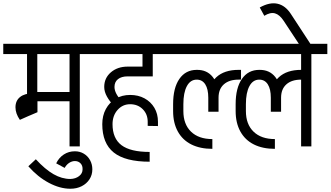

<svg xmlns="http://www.w3.org/2000/svg" viewBox="-45 -899 2030 1179"><path d="M-25 -567V-630H339V-567ZM121 -311V-630H184V-311ZM136 -189V-326H185V-210ZM142 -277V-334H399V-277ZM50 -240Q50 -281 78.5 -303.5Q107 -326 158 -326V-283Q132 -283 118 -271.5Q104 -260 104 -240ZM77 -163Q50 -202 50 -240H104Q104 -221 131 -190ZM77 -163 104 -294H158V-199ZM382 0V-620H445V0ZM284 -567V-630H543V-567Z M387 260Q323 260 254.5 223.5Q186 187 129 122L175 79Q232 141 283.5 170.5Q335 200 387 200ZM387 260V200Q419 199 440.5 182.5Q462 166 462 141H522Q522 175 504.5 202Q487 229 456.5 244.5Q426 260 387 260ZM352 132 300 104Q317 69 347 49.5Q377 30 415 30V90Q397 90 380 101Q363 112 352 132ZM522 141H462Q463 118 449.5 104Q436 90 415 90V30Q445 30 469.5 44.5Q494 59 508 84.5Q522 110 522 141Z M874 94Q724 94 653.5 37.5Q583 -19 583 -137H646Q646 -49 701 -7.5Q756 34 874 34ZM493 -567V-630H988V-567ZM583 -136Q583 -189 605 -229.5Q627 -270 665.5 -293Q704 -316 754 -316V-259Q708 -259 677 -224Q646 -189 646 -136ZM656 -249Q629 -275 612 -305.5Q595 -336 595 -365H658Q658 -345 669.5 -323Q681 -301 701 -282ZM595 -365Q595 -420 636 -455Q677 -490 739 -490V-430Q701 -430 679.5 -413Q658 -396 658 -365ZM739 -430V-490H893V-430ZM830 -490V-630H893V-490ZM925 -125 862 -126V-151H925ZM862 -151Q862 -198 831.5 -228.5Q801 -259 754 -259V-316Q804 -316 842.5 -295Q881 -274 903 -237Q925 -200 925 -151Z M1234 -299Q1234 -379 1283 -424.5Q1332 -470 1420 -470V-410Q1362 -410 1329.5 -381Q1297 -352 1297 -299ZM1419 -410V-470H1435V-410ZM1259 15Q1184 15 1130 -12Q1076 -39 1047 -91.5Q1018 -144 1018 -217H1081Q1081 -136 1128 -90.5Q1175 -45 1259 -45ZM1018 -217V-260H1081V-217ZM1018 -259Q1018 -359 1056.5 -414.5Q1095 -470 1163 -470V-410Q1124 -410 1102.5 -370Q1081 -330 1081 -259ZM1234 -213V-299H1297V-213ZM1234 -299Q1234 -352 1215.5 -381Q1197 -410 1163 -410V-470Q1226 -471 1261.5 -426Q1297 -381 1297 -299ZM938 -567V-630H1409V-567Z M1618 -299Q1618 -379 1667 -424.5Q1716 -470 1804 -470V-410Q1746 -410 1713.5 -381Q1681 -352 1681 -299ZM1803 -410V-470H1819V-410ZM1643 15Q1568 15 1514 -12Q1460 -39 1431 -91.5Q1402 -144 1402 -217H1465Q1465 -136 1512 -90.5Q1559 -45 1643 -45ZM1402 -217V-260H1465V-217ZM1402 -259Q1402 -359 1440.5 -414.5Q1479 -470 1547 -470V-410Q1508 -410 1486.5 -370Q1465 -330 1465 -259ZM1618 -213V-299H1681V-213ZM1618 -299Q1618 -352 1599.5 -381Q1581 -410 1547 -410V-470Q1610 -471 1645.5 -426Q1681 -381 1681 -299ZM1322 -567V-630H1793V-567ZM1804 0V-620H1867V0ZM1706 -567V-630H1965V-567Z M1790 -630 1697 -771 1742 -812 1861 -630ZM1697 -771Q1672 -809 1643.5 -817Q1615 -825 1578 -802L1550 -853Q1611 -887 1659.5 -876Q1708 -865 1742 -812Z"/></svg>

Font: Akshar Light
Style: Regular
Weight: 300
Designer: Tall Chai
Foundry: Tall Chai
Version: Version 1.100